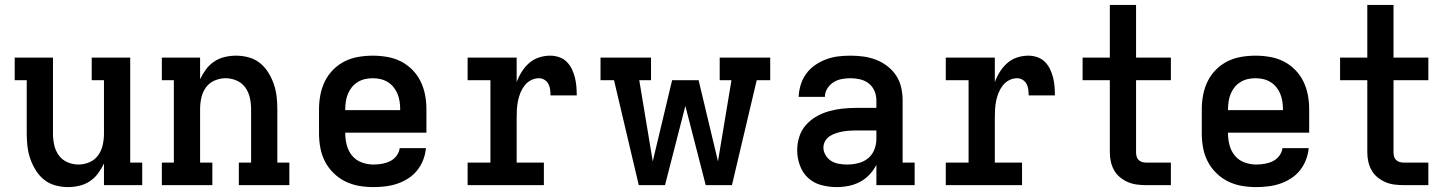

<svg xmlns="http://www.w3.org/2000/svg" viewBox="-20 -755 5890 783"><path d="M257 8Q231 8 205.5 1Q180 -6 160 -22Q140 -38 126 -60.5Q112 -83 103.5 -107.5Q95 -132 92 -158Q89 -184 89 -210V-428H40V-520H196V-210Q196 -187 201 -164Q206 -141 219.5 -122Q233 -103 255 -93.5Q277 -84 300 -84Q323 -84 345 -93.5Q367 -103 380.5 -122Q394 -141 399 -164Q404 -187 404 -210V-428H354V-520H511V-92H560V0H404V-88Q394 -67 380 -48Q366 -29 346.5 -16Q327 -3 304 2.5Q281 8 257 8Z M640 0V-92H689V-428H640V-520H796V-432Q806 -453 820 -472Q834 -491 853.5 -504Q873 -517 896 -522.5Q919 -528 943 -528Q969 -528 994.5 -521Q1020 -514 1040 -498Q1060 -482 1074 -459.5Q1088 -437 1096.5 -412.5Q1105 -388 1108 -362Q1111 -336 1111 -310V-92H1160V0H954V-92H1004V-310Q1004 -333 999 -356Q994 -379 980.5 -398Q967 -417 945 -426.5Q923 -436 900 -436Q877 -436 855 -426.5Q833 -417 819.5 -398Q806 -379 801 -356Q796 -333 796 -310V-92H846V0Z M1503 8Q1473 8 1444 3Q1415 -2 1388.5 -15Q1362 -28 1340.5 -49Q1319 -70 1305.5 -96Q1292 -122 1286.5 -151.5Q1281 -181 1281 -210V-310Q1281 -339 1286.5 -368Q1292 -397 1305 -423.5Q1318 -450 1339 -471Q1360 -492 1386 -505Q1412 -518 1441.5 -523Q1471 -528 1500 -528Q1529 -528 1558.5 -523Q1588 -518 1614 -505Q1640 -492 1661 -471Q1682 -450 1695 -423.5Q1708 -397 1713.5 -368Q1719 -339 1719 -310V-214H1388V-210Q1388 -186 1394.5 -162Q1401 -138 1416.5 -119.5Q1432 -101 1455.5 -92.5Q1479 -84 1503 -84Q1520 -84 1537.5 -87Q1555 -90 1570.5 -97.5Q1586 -105 1597 -119.5Q1608 -134 1610 -151H1717Q1715 -127 1706 -103.5Q1697 -80 1681.5 -60.5Q1666 -41 1645 -27.5Q1624 -14 1600.5 -6Q1577 2 1552 5Q1527 8 1503 8ZM1388 -306H1612V-310Q1612 -326 1609.5 -342Q1607 -358 1601 -372.5Q1595 -387 1585 -399.5Q1575 -412 1561 -420.5Q1547 -429 1531.5 -432.5Q1516 -436 1500 -436Q1484 -436 1468.5 -432.5Q1453 -429 1439 -420.5Q1425 -412 1415 -399.5Q1405 -387 1399 -372.5Q1393 -358 1390.5 -342Q1388 -326 1388 -310Z M1887 0V-92H1980V-428H1887V-520H2087V-420Q2095 -442 2107.5 -462Q2120 -482 2137.5 -497.5Q2155 -513 2177.5 -520.5Q2200 -528 2224 -528Q2242 -528 2260 -522Q2278 -516 2291 -503Q2304 -490 2312 -473.5Q2320 -457 2324.5 -439Q2329 -421 2330.5 -403Q2332 -385 2332 -366H2225Q2225 -378 2223.5 -390Q2222 -402 2216.5 -412.5Q2211 -423 2200.5 -429.5Q2190 -436 2178 -436Q2161 -436 2145.5 -428Q2130 -420 2119.5 -406.5Q2109 -393 2102.5 -377Q2096 -361 2092.5 -344Q2089 -327 2088 -310Q2087 -293 2087 -276V-92H2198V0Z M2585 0 2484 -428H2429V-520H2635V-428H2587L2642 -97L2721 -428H2829L2908 -97L2963 -428H2915V-520H3121V-428H3066L2965 0H2858L2775 -323L2692 0Z M3392 8Q3361 8 3330 0Q3299 -8 3276 -29Q3253 -50 3242 -80.5Q3231 -111 3231 -142Q3231 -170 3239.5 -197Q3248 -224 3266.5 -245Q3285 -266 3309.5 -280Q3334 -294 3361 -301.5Q3388 -309 3415.5 -312Q3443 -315 3471 -315H3554V-346Q3554 -366 3546 -384.5Q3538 -403 3522.5 -415Q3507 -427 3487.5 -431.5Q3468 -436 3448 -436Q3430 -436 3412 -432.5Q3394 -429 3379 -419.5Q3364 -410 3354 -394Q3344 -378 3344 -360H3237Q3238 -385 3245.5 -409.5Q3253 -434 3268 -454.5Q3283 -475 3304 -489.5Q3325 -504 3349 -513Q3373 -522 3398 -525Q3423 -528 3448 -528Q3475 -528 3501 -524.5Q3527 -521 3552 -511.5Q3577 -502 3598.5 -485.5Q3620 -469 3634.5 -447Q3649 -425 3655 -399Q3661 -373 3661 -346V-92H3710V0H3554V-83Q3543 -61 3526 -43Q3509 -25 3487.5 -13.5Q3466 -2 3441.5 3Q3417 8 3392 8ZM3434 -84Q3457 -84 3479.5 -89.5Q3502 -95 3519.5 -109Q3537 -123 3545.5 -144.5Q3554 -166 3554 -189V-223H3471Q3457 -223 3443 -222Q3429 -221 3415.5 -218.5Q3402 -216 3388.5 -211.5Q3375 -207 3363.5 -199.5Q3352 -192 3345 -179.5Q3338 -167 3338 -153Q3338 -137 3347 -122Q3356 -107 3370 -98.5Q3384 -90 3401 -87Q3418 -84 3434 -84Z M3837 0V-92H3930V-428H3837V-520H4037V-420Q4045 -442 4057.5 -462Q4070 -482 4087.5 -497.5Q4105 -513 4127.5 -520.5Q4150 -528 4174 -528Q4192 -528 4210 -522Q4228 -516 4241 -503Q4254 -490 4262 -473.5Q4270 -457 4274.5 -439Q4279 -421 4280.5 -403Q4282 -385 4282 -366H4175Q4175 -378 4173.5 -390Q4172 -402 4166.5 -412.5Q4161 -423 4150.5 -429.5Q4140 -436 4128 -436Q4111 -436 4095.5 -428Q4080 -420 4069.5 -406.5Q4059 -393 4052.5 -377Q4046 -361 4042.5 -344Q4039 -327 4038 -310Q4037 -293 4037 -276V-92H4148V0Z M4653 0Q4634 0 4615.5 -2.5Q4597 -5 4579.5 -12.5Q4562 -20 4547 -32.5Q4532 -45 4523 -61.5Q4514 -78 4510 -96.5Q4506 -115 4506 -134V-428H4395V-520H4506V-735H4613V-520H4755V-428H4613V-134Q4613 -126 4615 -117.5Q4617 -109 4623 -103Q4629 -97 4637 -94.5Q4645 -92 4653 -92H4755V0Z M5103 8Q5073 8 5044 3Q5015 -2 4988.5 -15Q4962 -28 4940.5 -49Q4919 -70 4905.5 -96Q4892 -122 4886.5 -151.5Q4881 -181 4881 -210V-310Q4881 -339 4886.5 -368Q4892 -397 4905 -423.5Q4918 -450 4939 -471Q4960 -492 4986 -505Q5012 -518 5041.5 -523Q5071 -528 5100 -528Q5129 -528 5158.5 -523Q5188 -518 5214 -505Q5240 -492 5261 -471Q5282 -450 5295 -423.5Q5308 -397 5313.5 -368Q5319 -339 5319 -310V-214H4988V-210Q4988 -186 4994.5 -162Q5001 -138 5016.5 -119.5Q5032 -101 5055.5 -92.5Q5079 -84 5103 -84Q5120 -84 5137.5 -87Q5155 -90 5170.5 -97.5Q5186 -105 5197 -119.5Q5208 -134 5210 -151H5317Q5315 -127 5306 -103.5Q5297 -80 5281.5 -60.5Q5266 -41 5245 -27.5Q5224 -14 5200.5 -6Q5177 2 5152 5Q5127 8 5103 8ZM4988 -306H5212V-310Q5212 -326 5209.5 -342Q5207 -358 5201 -372.5Q5195 -387 5185 -399.5Q5175 -412 5161 -420.5Q5147 -429 5131.5 -432.5Q5116 -436 5100 -436Q5084 -436 5068.5 -432.5Q5053 -429 5039 -420.5Q5025 -412 5015 -399.5Q5005 -387 4999 -372.5Q4993 -358 4990.5 -342Q4988 -326 4988 -310Z M5703 0Q5684 0 5665.5 -2.5Q5647 -5 5629.5 -12.5Q5612 -20 5597 -32.5Q5582 -45 5573 -61.5Q5564 -78 5560 -96.5Q5556 -115 5556 -134V-428H5445V-520H5556V-735H5663V-520H5805V-428H5663V-134Q5663 -126 5665 -117.5Q5667 -109 5673 -103Q5679 -97 5687 -94.5Q5695 -92 5703 -92H5805V0Z"/></svg>

Font: Iosevka Etoile Semibold
Style: Regular
Weight: 600
Designer: Belleve Invis
Foundry: Belleve Invis
Version: Version 22.1.2; ttfautohint (v1.8.4)